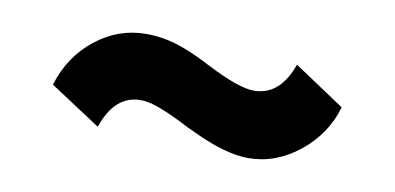

<svg xmlns="http://www.w3.org/2000/svg" viewBox="-34 -449 668 325"><g transform="rotate(10 300.0 -286.5)"><path d="M403 -198Q389 -198 372.5 -201.5Q356 -205 337.5 -212Q319 -219 294 -231Q273 -242 257 -249Q241 -256 229 -259.5Q217 -263 207 -263Q185 -263 169 -249Q153 -235 143 -206L56 -263Q71 -313 110 -344Q149 -375 197 -375Q213 -375 229.5 -372Q246 -369 265.5 -361.5Q285 -354 308 -342Q339 -326 359.5 -319Q380 -312 392 -312Q415 -312 431 -326Q447 -340 457 -368L544 -310Q530 -262 490 -230Q450 -198 403 -198Z"/></g></svg>

Font: Nunito Sans 10pt Black
Style: Regular
Weight: 900
Designer: Vernon Adams
Foundry: Vernon Adams
Version: Version 3.101;gftools[0.9.27]